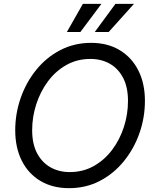

<svg xmlns="http://www.w3.org/2000/svg" viewBox="-20 -960 793 991"><path d="M336.4 11.2Q251.5 11.2 189 -25.9Q126.5 -63 92.5 -130.4Q58.6 -197.8 58.6 -287.6Q58.6 -373.5 86.7 -454.1Q114.7 -534.7 166.7 -599.1Q218.8 -663.6 291 -701.2Q363.3 -738.8 450.2 -738.8Q535.2 -738.8 597.4 -701.4Q659.7 -664.1 693.8 -596.9Q728 -529.8 728 -439.5Q728 -353 699.7 -272.5Q671.4 -191.9 619.1 -127.7Q566.9 -63.5 495.1 -26.1Q423.3 11.2 336.4 11.2ZM339.8 -71.8Q408.2 -71.8 463.6 -102.8Q519 -133.8 558.6 -186.3Q598.1 -238.8 619.4 -304.4Q640.6 -370.1 640.6 -439Q640.6 -509.8 615.5 -558.1Q590.3 -606.4 546.6 -631.1Q502.9 -655.8 446.8 -655.8Q377.9 -655.8 322.5 -624.5Q267.1 -593.3 227.8 -540.5Q188.5 -487.8 167.2 -422.1Q146 -356.4 146 -288.1Q146 -217.8 171.1 -169.7Q196.3 -121.6 240.2 -96.7Q284.2 -71.8 339.8 -71.8ZM395 -794.9H325.2L407.7 -939.9H503.4ZM541 -794.9H469.2L575.7 -939.9H671.4Z"/></svg>

Font: Inter 28pt
Style: Italic
Weight: 400
Italic angle: -9.3988°
Designer: Rasmus Andersson
Foundry: rsms
Version: Version 4.001;git-66647c0bb